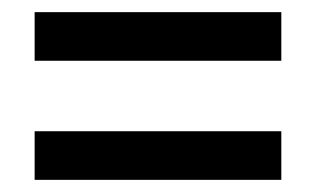

<svg xmlns="http://www.w3.org/2000/svg" viewBox="-20 -483 520 316"><path d="M37 -383V-463H443V-383ZM37 -187V-267H443V-187Z"/></svg>

Font: Noto Sans Telugu Condensed Medium
Style: Regular
Weight: 500
Width: 3
Designer: Jelle Bosma - Monotype Design Team
Foundry: Monotype Imaging Inc.
Version: Version 2.005; ttfautohint (v1.8.4.7-5d5b)